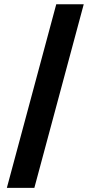

<svg xmlns="http://www.w3.org/2000/svg" viewBox="-20 -782 430 911"><path d="M377.3 -761.7 143 109.4H12.5L246.9 -761.7Z"/></svg>

Font: GitLab Sans
Style: Regular
Weight: 400
Designer: Rasmus Andersson
Foundry: Modifications by GitLab B.V., manufactured by rsms
Version: Version 4.000;git-c8fb6b7